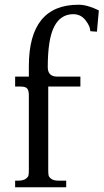

<svg xmlns="http://www.w3.org/2000/svg" viewBox="-20 -792 438 812"><path d="M312 -772Q350 -772 398 -748L390 -658L362 -660Q362 -680 342 -706Q322 -732 290 -732Q236 -732 209 -679Q182 -626 182 -508Q182 -468 222 -468H320V-426H184V-74Q184 -58 185.5 -50.5Q187 -43 197 -35.5Q207 -28 228 -28H260V0H44V-28H56Q78 -28 88.5 -35.5Q99 -43 100.5 -50.5Q102 -58 102 -74V-390Q102 -409 95 -417.5Q88 -426 66 -426H44V-468H102V-512Q102 -772 312 -772Z"/></svg>

Font: Montaga
Style: Regular
Weight: 400
Designer: Alejandra Rodriguez
Foundry: Alejandra Rodriguez
Version: Version 1.001